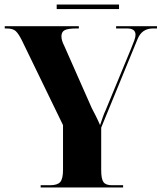

<svg xmlns="http://www.w3.org/2000/svg" viewBox="-20 -830 716 850"><path d="M160 0H525V-10H475Q448 -10 438 -24Q428 -38 428 -77V-265L589 -657Q608 -704 657 -704H675V-714H494V-704H543Q580 -704 580 -676Q580 -666 574.5 -651Q569 -636 560 -614L448 -343Q440 -326 435 -311Q430 -296 423 -276Q414 -297 404 -317Q394 -337 386 -352L264 -628Q252 -651 252 -669Q252 -689 266.5 -696.5Q281 -704 319 -704H329V-714H1V-704H9Q37 -704 49.5 -692.5Q62 -681 77 -651L259 -276V-78Q259 -38 246.5 -24Q234 -10 202 -10H160ZM231 -790V-810H507V-790Z"/></svg>

Font: Noto Serif Display SemiCondensed Extra
Style: Regular
Weight: 800
Width: 4
Designer: Monotype Design Team
Foundry: Monotype Imaging Inc.
Version: Version 1.900